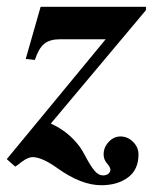

<svg xmlns="http://www.w3.org/2000/svg" viewBox="-63 -469 472 567"><path d="M368 -439 87 -104Q139 -81 173 -35Q179 -27 192 -2.5Q205 22 216.5 35.5Q228 49 241 49Q251 49 257 44Q263 39 263 32Q263 25 253 13.5Q243 2 243 -13Q243 -34 258 -50Q273 -66 293 -66Q314 -66 330 -50Q346 -34 346 -13Q346 32 315 55Q284 78 236 78Q177 78 107 28Q61 -5 33 -5Q20 -5 1 9Q-11 19 -18 23L-43 1L249 -353H113Q84 -353 67.5 -339.5Q51 -326 40 -292L13 -295L57 -449H368Z"/></svg>

Font: STIX
Style: Bold Italic
Weight: 700
Italic angle: -16.33°
Designer: MicroPress Inc., with final additions and corrections provided by Coen Hoffman, Elsevier (retired)
Version: Version 1.1.1